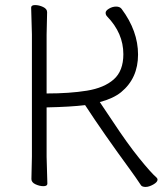

<svg xmlns="http://www.w3.org/2000/svg" viewBox="-20 -725 650 758"><path d="M104 -18 106 -107V-589L103 -695Q103 -705 118.5 -705Q134 -705 150 -697.5Q166 -690 166 -677L164 -588V-356Q255 -356 323 -367Q391 -378 429 -411.5Q467 -445 467 -511Q467 -594 403 -660Q397 -666 397 -674.5Q397 -683 410.5 -691Q424 -699 438.5 -699Q453 -699 460 -690Q525 -603 525 -509.5Q525 -416 458 -361Q427 -336 374 -322L425 -246Q483 -158 529.5 -100.5Q576 -43 598 -24Q602 -20 602 -16Q602 -6 585 3.5Q568 13 555 13Q542 13 537 7Q515 -26 496 -52Q387 -201 316 -310Q259 -303 164 -301V-106L167 0Q167 10 151.5 10Q136 10 120 2.5Q104 -5 104 -18Z"/></svg>

Font: LXGW WenKai Lite Light
Style: Regular
Weight: 300
Designer: LXGW / Fontworks Inc.
Foundry: LXGW / Fontworks Inc.
Version: Version 1.511; March 25, 2025